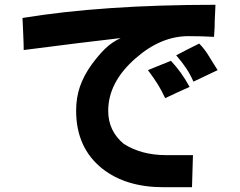

<svg xmlns="http://www.w3.org/2000/svg" viewBox="-20 -676 1002 802"><path d="M663 106Q506 106 408 29Q298 -58 298 -214Q298 -268 314 -314.5Q330 -361 364 -408Q392 -446 419 -472.5Q446 -499 484 -517Q326 -499 79 -467Q79 -490 77 -534L74 -601Q410 -656 880 -656L877 -589Q877 -578 876.5 -561.5Q876 -545 874 -522Q827 -525 767 -525Q652 -525 547 -433Q432 -333 432 -213Q432 -129 497 -75Q571 -28 674 -28H786L782 106ZM716 -445Q732 -454 764 -470L812 -494Q831 -475 846 -452Q861 -429 889 -383L788 -335Q775 -365 758 -390.5Q741 -416 716 -445ZM721 -290 670 -266Q654 -300 639 -324Q624 -348 598 -383Q602 -384 637 -399Q675 -415 694 -422Q717 -397 734.5 -373Q752 -349 772 -313Q755 -306 721 -290Z"/></svg>

Font: Gmarket Sans TTF Bold
Style: Regular
Weight: 700
Designer: Creative Director : Sungho Lee; Art Director : Kiwoong Choi; Project Manager : Sori Yang, Jongwook Yoon; Font Designer :
Foundry: Sandoll Inc.
Version: Version 1.000;hotconv 1.0.109;makeotfexe 2.5.65596